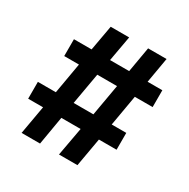

<svg xmlns="http://www.w3.org/2000/svg" viewBox="-164 -879 1009 1027"><g transform="rotate(30 340.5 -365.0)"><path d="M133 -176H41V-280H152L185 -470H94V-574H203L231 -730H345L317 -574H435L462 -730H576L549 -574H640V-470H530L497 -280H587V-176H478L447 0H333L365 -176H246L216 0H102ZM385 -278 419 -472H297L263 -278Z"/></g></svg>

Font: Enso SemiBold
Style: Regular
Weight: 600
Designer: Coji Morishita
Foundry: UNDERFOREST DESIGN
Version: Version 1.000